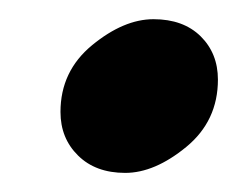

<svg xmlns="http://www.w3.org/2000/svg" viewBox="-20 -164 260 200"><path d="M43 -47.4Q43 -89.8 75.9 -116.9Q108.9 -144 139.9 -144Q170.9 -144 189 -126.2Q207 -108.4 207 -81.1Q207 -38.1 174.1 -11Q141.1 16.1 110.4 16.1Q79.6 16.1 61.3 -2Q43 -20 43 -47.4Z"/></svg>

Font: Tuffy
Style: BoldItalic
Weight: 700
Italic angle: -12°
Designer: Thatcher Ulrich, Karoly Barta, Michael Everson
Version: Version 001.271